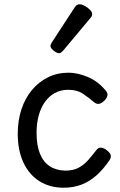

<svg xmlns="http://www.w3.org/2000/svg" viewBox="-20 -859 563 898"><path d="M278 19Q213 19 164.5 -11.5Q116 -42 89.5 -99Q63 -156 63 -234Q63 -295 80 -347Q97 -399 129 -437.5Q161 -476 204.5 -497.5Q248 -519 301 -519Q342 -519 389.5 -499.5Q437 -480 474 -436Q485 -423 482.5 -412Q480 -401 469 -389Q456 -376 444 -373.5Q432 -371 420 -381Q393 -404 366.5 -421.5Q340 -439 299 -439Q264 -439 236.5 -424Q209 -409 190 -382Q171 -355 161 -318.5Q151 -282 151 -238Q151 -180 166.5 -141Q182 -102 212 -82Q242 -62 285 -61Q323 -61 348.5 -75Q374 -89 393 -111Q412 -133 429 -155Q440 -170 453 -168.5Q466 -167 480 -156Q494 -145 497.5 -135Q501 -125 493 -111Q464 -68 431.5 -39Q399 -10 361 4.5Q323 19 278 19ZM257 -610Q246 -610 231 -622Q216 -634 216 -644Q216 -647 217 -650Q218 -653 222 -660L329 -824Q334 -832 339.5 -835.5Q345 -839 353 -839Q363 -839 376.5 -831.5Q390 -824 400.5 -813.5Q411 -803 411 -794Q411 -787 408.5 -782.5Q406 -778 399 -770L276 -623Q264 -610 257 -610Z"/></svg>

Font: Playwrite FR Moderne
Style: Regular
Weight: 400
Designer: Veronika Burian, José Scaglione
Foundry: TypeTogether
Version: Version 1.002